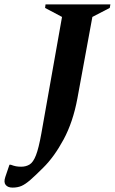

<svg xmlns="http://www.w3.org/2000/svg" viewBox="-96 -680 522 873"><path d="M-39 173Q-60 173 -70 161Q-80 149 -72 125L-53 69H-47Q-34 74 -23.5 76Q-13 78 0 78Q22 78 38.5 68Q55 58 67.5 26Q80 -6 92 -73L186 -603L109 -644L111 -660H406L403 -644L324 -603L256 -233Q236 -125 193 -45.5Q150 34 100 83Q64 119 41.5 138.5Q19 158 1.5 165.5Q-16 173 -39 173Z"/></svg>

Font: Spectral
Style: Bold Italic
Weight: 700
Italic angle: -10°
Designer: Jean-Baptiste Levee
Foundry: Production Type
Version: Version 2.001